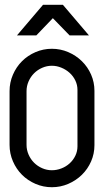

<svg xmlns="http://www.w3.org/2000/svg" viewBox="-20 -783 435 803"><path d="M197 0Q161 0 128.5 -14Q96 -28 72 -52Q48 -76 34 -108.5Q20 -141 20 -177V-402Q20 -438 34 -470.5Q48 -503 72 -527Q96 -551 128.5 -565Q161 -579 197 -579Q233 -579 265.5 -565Q298 -551 322.5 -527Q347 -503 361 -471Q375 -439 375 -403V-176Q375 -140 361 -108Q347 -76 322.5 -52Q298 -28 265.5 -14Q233 0 197 0ZM304 -407Q304 -428 295 -446.5Q286 -465 271 -478.5Q256 -492 236.5 -500Q217 -508 197 -508Q176 -508 156.5 -499.5Q137 -491 122.5 -476.5Q108 -462 99.5 -442.5Q91 -423 91 -402V-177Q91 -156 99.5 -136.5Q108 -117 122.5 -102.5Q137 -88 156.5 -79.5Q176 -71 197 -71Q217 -71 236.5 -78.5Q256 -86 271 -99.5Q286 -113 295 -131.5Q304 -150 304 -171ZM160 -763H243L352 -635H271L201 -707L132 -635H51L160 -763Z"/></svg>

Font: Googee
Style: Regular
Weight: 400
Designer: Peter Wiegel
Foundry: CATFonts Peter Wiegel
Version: 1.000